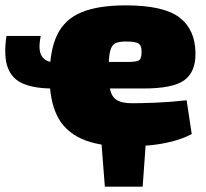

<svg xmlns="http://www.w3.org/2000/svg" viewBox="-24 -534 770 716"><path d="M520 -5 508 162H367L354 -5ZM446 12Q342 12 279 -17Q216 -46 188.5 -103.5Q161 -161 161 -246Q161 -345 189 -403.5Q217 -462 279.5 -488Q342 -514 445 -514Q586 -514 645 -469Q704 -424 705 -336Q706 -266 663.5 -235Q621 -204 511 -204H172Q107 -204 64.5 -221Q22 -238 5.5 -280.5Q-11 -323 0 -400H128Q117 -346 132 -324.5Q147 -303 172 -303H452Q486 -303 495 -309.5Q504 -316 504 -341Q504 -365 492 -372Q480 -379 451 -379Q422 -380 407 -373Q392 -366 386.5 -342.5Q381 -319 381 -269Q381 -223 387.5 -197Q394 -171 413 -160Q432 -149 469 -149Q499 -149 553.5 -151Q608 -153 672 -160L691 -34Q656 -16 616 -6Q576 4 533.5 8Q491 12 446 12Z"/></svg>

Font: Exo 2 Black
Style: Regular
Weight: 900
Designer: Natanael Gama
Foundry: Natanael Gama
Version: Version 2.010